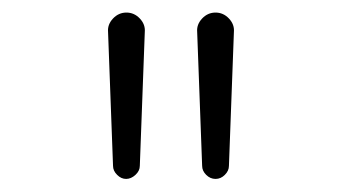

<svg xmlns="http://www.w3.org/2000/svg" viewBox="-20 -800 540 301"><path d="M296.9 -540 289.1 -750Q288.1 -761.7 296.9 -771Q305.7 -780.3 317.9 -780.3Q330.1 -780.3 338.9 -771Q347.7 -761.7 346.7 -750L338.9 -540Q338.9 -532.2 332.5 -525.9Q326.2 -519.5 317.9 -519.5Q309.6 -519.5 303.2 -525.9Q296.9 -532.2 296.9 -540ZM157.2 -540 149.4 -750Q148.4 -761.7 157.2 -771Q166 -780.3 178.2 -780.3Q190.4 -780.3 199.2 -771Q208 -761.7 207 -750L199.2 -540Q199.2 -532.2 192.4 -525.9Q185.5 -519.5 177.7 -519.5Q169.9 -519.5 163.6 -525.9Q157.2 -532.2 157.2 -540Z"/></svg>

Font: Rounded-X Mgen+ 2m light
Style: Regular
Weight: 200
Designer: [Source Han Sans]
Ryoko NISHIZUKA  (kana & ideographs); Paul D. Hunt (Latin, Greek & Cyrillic); Wenlong ZHANG  (bopomofo
Version: Version 1.059.20150602